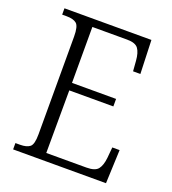

<svg xmlns="http://www.w3.org/2000/svg" viewBox="-131 -814 820 913"><g transform="rotate(20 279.0 -357.0)"><path d="M39 0V-32H62Q96 -32 112 -45Q128 -58 128 -108V-603Q128 -655 112 -668.5Q96 -682 62 -682H39V-714H479L485 -544H448L444 -596Q441 -636 426.5 -656Q412 -676 370 -676H194V-393H417V-355H194L193 -38H396Q440 -38 455 -57.5Q470 -77 474 -115L479 -170H516L509 0Z"/></g></svg>

Font: Noto Serif Lao SemiCondensed Light
Style: Regular
Weight: 300
Width: 4
Designer: Monotype Design Team
Foundry: Monotype Imaging Inc.
Version: Version 2.003; ttfautohint (v1.8.4.7-5d5b)